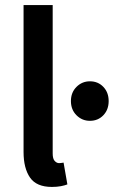

<svg xmlns="http://www.w3.org/2000/svg" viewBox="-20 -726 449 758"><path d="M185 12Q124 12 98.5 -25Q73 -62 73 -126V-706H188V-120Q188 -99 196 -90.5Q204 -82 213 -82Q217 -82 220.5 -82.5Q224 -83 231 -84L246 2Q236 6 220.5 9Q205 12 185 12ZM335 -249Q304 -249 282 -271Q260 -293 260 -327Q260 -361 282 -383Q304 -405 335 -405Q367 -405 388 -383Q409 -361 409 -327Q409 -293 388 -271Q367 -249 335 -249Z"/></svg>

Font: Source Sans Pro SemiBold
Style: Regular
Weight: 600
Designer: Paul D. Hunt
Foundry: Adobe Systems Incorporated
Version: Version 2.045;hotconv 1.0.109;makeotfexe 2.5.65596